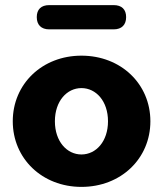

<svg xmlns="http://www.w3.org/2000/svg" viewBox="-20 -721 639 752"><path d="M299 11C454 11 569 -100 569 -246C569 -392 454 -503 299 -503C145 -503 30 -392 30 -246C30 -100 145 11 299 11ZM299 -116C242 -116 195 -167 195 -246C195 -325 242 -376 299 -376C356 -376 403 -325 403 -246C403 -167 356 -116 299 -116ZM173 -606H425C457 -606 474 -624 474 -654C474 -684 457 -701 425 -701H173C141 -701 124 -684 124 -654C124 -624 141 -606 173 -606Z"/></svg>

Font: SN Pro Heavy
Style: Regular
Weight: 800
Designer: Tobias Whetton
Foundry: Supernotes
Version: Version 1.001;Glyphs 3.2 (3249)